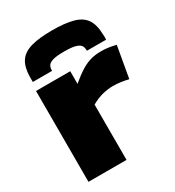

<svg xmlns="http://www.w3.org/2000/svg" viewBox="-186 -890 914 1001"><g transform="rotate(-30 271.5 -389.5)"><path d="M257 -547V-471Q295 -503 324.5 -521.5Q354 -540 383 -548.5Q412 -557 448 -557Q489 -557 536 -545L503 -357Q478 -363 455 -366Q432 -369 410 -369Q382 -369 350 -361.5Q318 -354 280 -333V0H51V-547ZM281 -779Q357 -779 405.5 -766Q454 -753 477 -720Q500 -687 501 -625Q502 -619 502 -611.5Q502 -604 501 -596H386Q386 -598 386 -600Q386 -602 385 -604Q385 -618 377.5 -628.5Q370 -639 348 -645.5Q326 -652 281 -652Q235 -652 213 -645.5Q191 -639 184 -628.5Q177 -618 176 -604Q176 -598 176 -596H60Q60 -604 60 -611.5Q60 -619 60 -626Q61 -685 83 -718Q105 -751 153 -765Q201 -779 281 -779Z"/></g></svg>

Font: Georama Extended ExtraBold
Style: Regular
Weight: 800
Width: 7
Designer: Jean-Baptiste Levee
Foundry: Production Type
Version: Version 1.000